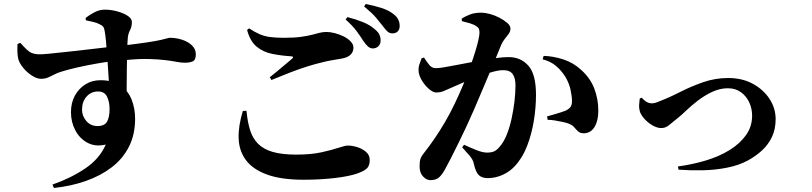

<svg xmlns="http://www.w3.org/2000/svg" viewBox="-20 -858 4040 955"><path d="M241 60Q333 28 404.5 -20.5Q476 -69 506 -139Q455 -127 416 -147.5Q377 -168 355 -209Q333 -250 333 -300Q333 -347 352.5 -382.5Q372 -418 405 -438.5Q438 -459 479 -459Q544 -459 581.5 -431.5Q619 -404 635.5 -360.5Q652 -317 652 -268Q652 -188 621 -127.5Q590 -67 534.5 -25Q479 17 406 42.5Q333 68 248 77ZM465 -231Q500 -231 512.5 -253Q525 -275 525 -316Q525 -351 512.5 -377Q500 -403 468 -403Q433 -403 410.5 -377.5Q388 -352 388 -312Q388 -281 409.5 -256Q431 -231 465 -231ZM184 -466Q164 -466 139.5 -481.5Q115 -497 96 -520Q77 -543 71 -564Q67 -582 66.5 -602Q66 -622 67 -639L81 -645Q100 -624 113 -611.5Q126 -599 139 -594Q152 -589 169 -588Q186 -587 225.5 -591Q265 -595 316 -600.5Q367 -606 418.5 -612Q470 -618 513.5 -623Q557 -628 580 -630Q663 -640 710 -647Q757 -654 780.5 -659.5Q804 -665 812 -667.5Q820 -670 826 -670Q856 -670 885.5 -660.5Q915 -651 934.5 -632.5Q954 -614 954 -588Q954 -560 939 -553Q924 -546 899 -546Q881 -546 858 -550.5Q835 -555 802 -559Q769 -563 720.5 -564.5Q672 -566 602 -559Q531 -554 470.5 -543.5Q410 -533 364.5 -522.5Q319 -512 290 -503Q266 -496 249 -487Q232 -478 217.5 -472Q203 -466 184 -466ZM523 -417Q523 -427 521.5 -453.5Q520 -480 517.5 -515Q515 -550 512.5 -586.5Q510 -623 507 -655Q504 -687 500 -707Q498 -719 493 -725.5Q488 -732 476 -737Q464 -744 445.5 -748.5Q427 -753 407 -757L406 -769Q425 -784 450 -797Q475 -810 501 -810Q532 -810 563 -801.5Q594 -793 615 -779.5Q636 -766 636 -748Q636 -726 627 -708.5Q618 -691 616 -673Q614 -655 613 -614.5Q612 -574 611 -523Q610 -472 610 -421Q610 -370 611 -332Z M1833 -617Q1820 -618 1810 -627Q1800 -636 1788 -653Q1775 -674 1755 -701.5Q1735 -729 1699 -761L1708 -773Q1751 -762 1786.5 -747.5Q1822 -733 1846 -711Q1862 -698 1868 -683.5Q1874 -669 1873 -655Q1873 -639 1862 -628Q1851 -617 1833 -617ZM1491 36Q1378 36 1307.5 10Q1237 -16 1203 -62Q1169 -108 1167 -170Q1165 -232 1188 -306L1206 -307Q1211 -253 1223.5 -212Q1236 -171 1263 -143.5Q1290 -116 1336 -102.5Q1382 -89 1453 -89Q1527 -89 1579 -100.5Q1631 -112 1664 -123Q1697 -134 1710 -134Q1731 -134 1756 -126.5Q1781 -119 1800 -103Q1819 -87 1819 -63Q1819 -36 1807 -22.5Q1795 -9 1760 4Q1718 19 1645.5 27.5Q1573 36 1491 36ZM1322 -474Q1349 -495 1380.5 -522Q1412 -549 1433 -566Q1444 -577 1428 -578Q1379 -581 1334 -590Q1289 -599 1256.5 -626Q1224 -653 1209 -709L1219 -717Q1246 -699 1270 -688.5Q1294 -678 1322.5 -674Q1351 -670 1392 -670Q1443 -670 1475.5 -674.5Q1508 -679 1530 -684.5Q1552 -690 1568.5 -694.5Q1585 -699 1604 -699Q1623 -699 1646 -693Q1669 -687 1690 -676.5Q1711 -666 1724.5 -651.5Q1738 -637 1738 -622Q1738 -578 1682 -567Q1657 -563 1629 -558Q1601 -553 1575 -546Q1545 -539 1505.5 -526.5Q1466 -514 1422 -497Q1378 -480 1330 -460ZM1932 -692Q1917 -692 1906.5 -702Q1896 -712 1882 -731Q1869 -748 1850 -770.5Q1831 -793 1791 -826L1799 -838Q1842 -830 1877 -818.5Q1912 -807 1933 -791Q1952 -778 1960 -762.5Q1968 -747 1968 -729Q1968 -712 1958.5 -702Q1949 -692 1932 -692Z M2121 38Q2101 38 2084 19.5Q2067 1 2067 -30Q2067 -55 2071.5 -68.5Q2076 -82 2091 -100Q2115 -130 2141 -168Q2167 -206 2193.5 -251Q2220 -296 2243 -345Q2265 -391 2284 -436.5Q2303 -482 2318 -524Q2333 -566 2343.5 -600Q2354 -634 2359.5 -659Q2365 -684 2365 -696Q2365 -707 2362 -714.5Q2359 -722 2350 -727Q2338 -736 2318 -742Q2298 -748 2277 -753V-766Q2293 -776 2316.5 -785.5Q2340 -795 2374 -795Q2392 -795 2416.5 -788.5Q2441 -782 2464 -770Q2487 -758 2503 -744Q2519 -730 2519 -716Q2519 -702 2510.5 -690Q2502 -678 2491.5 -665.5Q2481 -653 2473 -635Q2464 -612 2447.5 -572.5Q2431 -533 2411 -485.5Q2391 -438 2371 -391Q2351 -344 2336 -309Q2320 -272 2300.5 -230Q2281 -188 2260.5 -146.5Q2240 -105 2222.5 -70.5Q2205 -36 2192 -13Q2174 18 2159 28Q2144 38 2121 38ZM2406 28Q2377 28 2361.5 13Q2346 -2 2337 -43Q2335 -53 2330.5 -62Q2326 -71 2314.5 -85Q2303 -99 2279 -125L2288 -138Q2325 -121 2353.5 -110Q2382 -99 2402 -99Q2427 -99 2440.5 -106.5Q2454 -114 2466 -129Q2486 -152 2500.5 -188Q2515 -224 2524.5 -267.5Q2534 -311 2539 -354Q2544 -397 2544 -433Q2544 -470 2530 -489.5Q2516 -509 2483 -509Q2461 -509 2428.5 -500Q2396 -491 2359.5 -477.5Q2323 -464 2288.5 -449.5Q2254 -435 2228 -423Q2205 -413 2188 -405.5Q2171 -398 2149 -398Q2135 -398 2116 -413.5Q2097 -429 2082 -452Q2067 -475 2063 -496Q2060 -519 2065.5 -536Q2071 -553 2077 -568L2089 -572Q2105 -547 2117 -533Q2129 -519 2148 -519Q2164 -519 2189.5 -523.5Q2215 -528 2247 -534Q2279 -540 2315.5 -547Q2352 -554 2390 -560Q2415 -565 2449.5 -569.5Q2484 -574 2510 -574Q2570 -574 2608 -531.5Q2646 -489 2646 -386Q2646 -322 2635 -255.5Q2624 -189 2601 -130Q2578 -71 2539 -30Q2515 -4 2479.5 12Q2444 28 2406 28ZM2884 -195Q2866 -195 2856 -204Q2846 -213 2837 -224Q2828 -235 2811 -242Q2800 -247 2781 -251Q2762 -255 2742 -258.5Q2722 -262 2704 -262L2701 -279Q2723 -285 2739.5 -290Q2756 -295 2769 -299Q2782 -303 2792 -307Q2809 -315 2817 -325Q2825 -335 2825 -356Q2825 -378 2818 -411Q2811 -444 2792 -476Q2772 -508 2745 -530.5Q2718 -553 2679 -563L2684 -580Q2730 -579 2780.5 -563Q2831 -547 2870 -511Q2916 -470 2936 -417.5Q2956 -365 2956 -307Q2956 -258 2937.5 -227Q2919 -196 2884 -195Z M3352 -30Q3425 -40 3491.5 -60Q3558 -80 3609.5 -112Q3661 -144 3691 -186.5Q3721 -229 3721 -283Q3721 -317 3707 -348Q3693 -379 3666 -399Q3639 -419 3600 -419Q3561 -419 3522.5 -401Q3484 -383 3451 -357.5Q3418 -332 3393.5 -308.5Q3369 -285 3355 -274Q3324 -249 3307 -235Q3290 -221 3269 -221Q3250 -221 3228 -233Q3206 -245 3188 -264Q3170 -283 3163 -302Q3158 -319 3159 -336.5Q3160 -354 3162 -368L3172 -372Q3178 -364 3192 -354Q3206 -344 3222 -344Q3228 -344 3237 -346Q3246 -348 3257 -353Q3307 -372 3362 -400Q3417 -428 3477 -449Q3537 -470 3602 -470Q3672 -470 3725 -441Q3778 -412 3808 -365.5Q3838 -319 3838 -266Q3838 -215 3819.5 -176.5Q3801 -138 3770.5 -110Q3740 -82 3702 -61Q3657 -36 3596.5 -24Q3536 -12 3472.5 -11Q3409 -10 3355 -14Z"/></svg>

Font: Noto Serif TC ExtraBold
Style: Regular
Weight: 800
Designer: Ryoko NISHIZUKA 西塚涼子 (kana & ideographs); Frank Grießhammer (Latin, Greek & Cyrillic); Wenlong ZHANG 张文龙 (bopomofo); San
Foundry: Adobe
Version: Version 2.002-H1;hotconv 1.1.0;makeotfexe 2.6.0